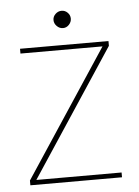

<svg xmlns="http://www.w3.org/2000/svg" viewBox="-49 -679 518 718"><g transform="rotate(-5 210.0 -320.0)"><path d="M36 0V-18L350 -494H42V-512H374V-494L60 -18H380V0ZM209 -575Q196 -575 186 -585Q176 -595 176 -608Q176 -621 186 -630.5Q196 -640 209 -640Q222 -640 231.5 -630.5Q241 -621 241 -608Q241 -595 231.5 -585Q222 -575 209 -575Z"/></g></svg>

Font: DM Sans 12pt Thin
Style: Regular
Weight: 250
Version: Version 4.004;gftools[0.9.30]